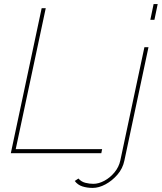

<svg xmlns="http://www.w3.org/2000/svg" viewBox="-20 -750 792 940"><path d="M184 -710H204L57 -20H480L476 0H33ZM434 170Q406 170 383 162.5Q360 155 346 136L364 124Q378 140 398 145Q418 150 437 150Q463 150 491 135Q519 120 540.5 94Q562 68 569 36L687 -519H707L589 36Q581 75 555 105Q529 135 496.5 152.5Q464 170 434 170ZM732 -730H752L736 -653H716Z"/></svg>

Font: Raleway Thin Thin
Style: Italic
Weight: 250
Italic angle: -12°
Version: Version 4.026